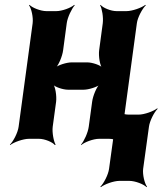

<svg xmlns="http://www.w3.org/2000/svg" viewBox="-20 -574 672 794"><path d="M488 -50 546 -478C549 -502 569 -539 583 -552L581 -554C566 -542 527 -528 503 -528H462C438 -528 405 -542 396 -554L394 -552C402 -539 408 -502 405 -478L390 -366C387 -342 393 -302 404 -290L406 -292C396 -305 361 -316 341 -316H276C256 -316 219 -305 205 -292L207 -290C222 -302 238 -342 241 -366L256 -478C259 -502 277 -539 289 -552L287 -554C274 -542 237 -528 213 -528H172C148 -528 113 -542 102 -554L100 -552C110 -539 118 -502 115 -478L57 -50C54 -26 35 11 21 24L22 26C37 14 76 0 100 0H141C165 0 198 14 207 26L210 24C202 11 195 -26 198 -50L212 -153C215 -177 209 -217 198 -229L196 -227C206 -214 241 -203 261 -203H326C346 -203 383 -214 397 -227L395 -229C380 -217 364 -177 361 -153L347 -50C344 -26 327 11 315 24L316 26C329 14 366 0 390 0H431C455 0 490 14 501 26L504 24C494 11 485 -26 488 -50ZM572 124 596 -50C599 -74 618 -111 632 -124L630 -126C615 -114 577 -100 553 -100H512C488 -100 452 -114 441 -126L439 -124C449 -111 458 -74 455 -50L431 124C428 148 409 185 395 198L397 200C412 188 450 174 474 174H515C539 174 575 188 586 200L588 198C578 185 569 148 572 124Z"/></svg>

Font: Asimov
Style: EdgeNarIt
Weight: 500
Designer: Google
Version: Version 2.000980: 2014